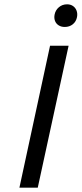

<svg xmlns="http://www.w3.org/2000/svg" viewBox="-20 -870 378 890"><path d="M70 0 212 -658H298L155 0ZM280 -745Q264 -745 252 -752.5Q240 -760 235 -773Q230 -786 233 -802Q237 -823 253 -836.5Q269 -850 291 -850Q307 -850 318.5 -842Q330 -834 335 -820.5Q340 -807 337 -791Q333 -770 317.5 -757.5Q302 -745 280 -745Z"/></svg>

Font: Ysabeau Office Medium
Style: Italic
Weight: 500
Italic angle: -12°
Designer: Christian Thalmann (Catharsis Fonts)
Version: Version 2.001;gftools[0.9.30]; featfreeze: tnum,lnum,ss02